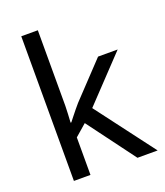

<svg xmlns="http://www.w3.org/2000/svg" viewBox="-139 -854 813 948"><g transform="rotate(-20 267.0 -380.0)"><path d="M172 -363Q172 -347 170.5 -321Q169 -295 168 -276H172Q178 -284 190 -299Q202 -314 214.5 -329.5Q227 -345 236 -355L407 -536H510L293 -307L525 0H419L233 -250L172 -197V0H85V-760H172Z"/></g></svg>

Font: Noto Sans Hatran
Style: Regular
Weight: 400
Designer: Monotype Design Team
Foundry: Monotype Imaging Inc.
Version: Version 2.001; ttfautohint (v1.8.4.7-5d5b)